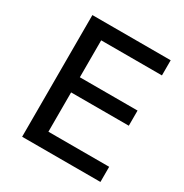

<svg xmlns="http://www.w3.org/2000/svg" viewBox="-165 -846 938 977"><g transform="rotate(30 303.5 -357.5)"><path d="M559 0H99V-715H559V-626H202V-409H541V-320H202V-89H559Z"/></g></svg>

Font: Wix Madefor Text Medium
Style: Regular
Weight: 500
Designer: Dalton Maag Ltd
Foundry: Dalton Maag Ltd
Version: Version 3.100